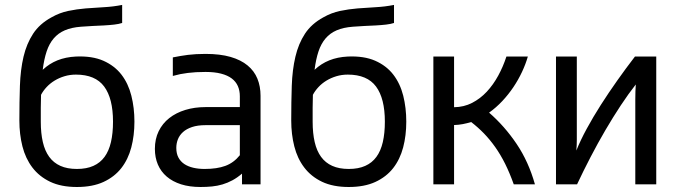

<svg xmlns="http://www.w3.org/2000/svg" viewBox="-20 -748 2748 779"><path d="M308.6 -639.6Q270 -636.7 242.9 -625Q215.8 -613.3 197.8 -592Q179.7 -570.8 169.2 -539.3Q158.7 -507.8 153.3 -464.8Q179.7 -489.7 213.1 -503.2Q246.6 -516.6 288.1 -518.6Q354 -521.5 399.4 -501.5Q444.8 -481.4 472.7 -445.3Q500.5 -409.2 512.9 -359.9Q525.4 -310.5 525.4 -254.4Q525.4 -198.2 512.7 -149.9Q500 -101.6 472.2 -65.9Q444.3 -30.3 399.9 -9.8Q355.5 10.7 292 10.7Q228 10.7 183.6 -10.5Q139.2 -31.7 111.3 -68.4Q83.5 -105 71 -154.1Q58.6 -203.1 58.6 -259.3Q58.6 -334.5 60.8 -399.7Q63 -464.8 75.4 -517.8Q87.9 -570.8 114.3 -611.1Q140.6 -651.4 189 -677.7Q221.7 -696.3 256.6 -703.6Q291.5 -710.9 327.9 -713.9Q364.3 -716.8 401.4 -718.8Q438.5 -720.7 475.6 -728V-654.8Q462.4 -650.4 443.1 -648.2Q423.8 -646 401.6 -644.8Q379.4 -643.6 355.5 -642.6Q331.5 -641.6 308.6 -639.6ZM288.1 -445.3Q263.7 -445.3 241.7 -438.7Q219.7 -432.1 201.4 -420.9Q183.1 -409.7 169.2 -394.8Q155.3 -379.9 146.5 -363.3Q145.5 -338.4 145.5 -311.3Q145.5 -284.2 145.5 -254.4Q145.5 -207.5 153.8 -171.6Q162.1 -135.7 179.7 -111.6Q197.3 -87.4 225.1 -75Q252.9 -62.5 292 -62.5Q331.1 -62.5 358.9 -75Q386.7 -87.4 404.3 -111.6Q421.9 -135.7 430.2 -171.6Q438.5 -207.5 438.5 -254.4Q438.5 -348.6 402.6 -397Q366.7 -445.3 288.1 -445.3Z M961.9 -43.5Q942.4 -26.9 922.9 -16.4Q903.3 -5.9 882.8 0.2Q862.3 6.3 840.3 8.5Q818.4 10.7 793.5 10.7Q749 10.7 714.6 -0.2Q680.2 -11.2 656.5 -31.5Q632.8 -51.8 620.6 -80.3Q608.4 -108.9 608.4 -144Q608.4 -184.1 623.8 -215.6Q639.2 -247.1 666.7 -268.8Q694.3 -290.5 731.9 -302Q769.5 -313.5 814 -313.5H953.1V-357.4Q953.1 -380.4 945.1 -398.7Q937 -417 920.2 -429.7Q903.3 -442.4 877 -449.2Q850.6 -456.1 814 -456.1Q793 -456.1 775.4 -455.1Q757.8 -454.1 742.2 -452.1Q726.6 -450.2 711.7 -447.3Q696.8 -444.3 681.2 -439.9V-515.1Q696.8 -518.1 711.9 -520.8Q727.1 -523.4 742.9 -525.4Q758.8 -527.3 776.1 -528.3Q793.5 -529.3 814 -529.3Q873 -529.3 915.3 -517.1Q957.5 -504.9 984.6 -482.4Q1011.7 -460 1024.4 -428.7Q1037.1 -397.5 1037.1 -359.4V0H961.9ZM953.1 -240.2H814Q782.2 -240.2 759.5 -232.7Q736.8 -225.1 722.7 -212.4Q708.5 -199.7 701.9 -183.1Q695.3 -166.5 695.3 -147.9Q695.3 -125 703.9 -108.9Q712.4 -92.8 727.8 -82.5Q743.2 -72.3 764.2 -67.4Q785.2 -62.5 810.1 -62.5Q860.4 -62.5 894.3 -75Q928.2 -87.4 953.1 -118.2Z M1411.6 -639.6Q1373 -636.7 1345.9 -625Q1318.8 -613.3 1300.8 -592Q1282.7 -570.8 1272.2 -539.3Q1261.7 -507.8 1256.3 -464.8Q1282.7 -489.7 1316.2 -503.2Q1349.6 -516.6 1391.1 -518.6Q1457 -521.5 1502.4 -501.5Q1547.9 -481.4 1575.7 -445.3Q1603.5 -409.2 1616 -359.9Q1628.4 -310.5 1628.4 -254.4Q1628.4 -198.2 1615.7 -149.9Q1603 -101.6 1575.2 -65.9Q1547.4 -30.3 1502.9 -9.8Q1458.5 10.7 1395 10.7Q1331.1 10.7 1286.6 -10.5Q1242.2 -31.7 1214.4 -68.4Q1186.5 -105 1174.1 -154.1Q1161.6 -203.1 1161.6 -259.3Q1161.6 -334.5 1163.8 -399.7Q1166 -464.8 1178.5 -517.8Q1190.9 -570.8 1217.3 -611.1Q1243.7 -651.4 1292 -677.7Q1324.7 -696.3 1359.6 -703.6Q1394.5 -710.9 1430.9 -713.9Q1467.3 -716.8 1504.4 -718.8Q1541.5 -720.7 1578.6 -728V-654.8Q1565.4 -650.4 1546.1 -648.2Q1526.9 -646 1504.6 -644.8Q1482.4 -643.6 1458.5 -642.6Q1434.6 -641.6 1411.6 -639.6ZM1391.1 -445.3Q1366.7 -445.3 1344.7 -438.7Q1322.8 -432.1 1304.4 -420.9Q1286.1 -409.7 1272.2 -394.8Q1258.3 -379.9 1249.5 -363.3Q1248.5 -338.4 1248.5 -311.3Q1248.5 -284.2 1248.5 -254.4Q1248.5 -207.5 1256.8 -171.6Q1265.1 -135.7 1282.7 -111.6Q1300.3 -87.4 1328.1 -75Q1356 -62.5 1395 -62.5Q1434.1 -62.5 1461.9 -75Q1489.7 -87.4 1507.3 -111.6Q1524.9 -135.7 1533.2 -171.6Q1541.5 -207.5 1541.5 -254.4Q1541.5 -348.6 1505.6 -397Q1469.7 -445.3 1391.1 -445.3Z M1822.3 0H1738.3V-518.6H1822.3V-313Q1862.3 -313.5 1895.5 -330.6Q1928.7 -347.7 1955.1 -376Q1981.4 -404.3 2001.5 -441.2Q2021.5 -478 2034.7 -518.6H2121.6Q2112.8 -487.8 2097.9 -456.1Q2083 -424.3 2063 -394.5Q2043 -364.7 2018.1 -338.1Q1993.2 -311.5 1964.4 -291Q2027.3 -236.3 2075.9 -164.3Q2124.5 -92.3 2150.4 0H2064.5Q2048.3 -45.4 2029.8 -82.8Q2011.2 -120.1 1989.5 -150.9Q1967.8 -181.6 1943.4 -206.8Q1918.9 -231.9 1891.6 -252.9Q1874.5 -247.6 1857.4 -244.4Q1840.3 -241.2 1822.3 -240.7Z M2320.3 -518.6V-179.2Q2320.3 -169.4 2319.8 -158.9Q2319.3 -148.4 2318.4 -137.2Q2335 -178.7 2360.6 -225.8Q2386.2 -272.9 2417.7 -322.3Q2449.2 -371.6 2484.6 -421.6Q2520 -471.7 2556.2 -518.6H2642.6V0H2557.6V-343.8Q2557.6 -363.8 2558.1 -377.4Q2558.6 -391.1 2559.6 -405.3Q2530.3 -368.2 2498.8 -320.6Q2467.3 -272.9 2436.3 -220Q2405.3 -167 2376 -110.6Q2346.7 -54.2 2321.3 0H2235.8V-518.6Z"/></svg>

Font: Arian AMU
Style: Regular
Weight: 400
Designer: Ruben Hakobyan (Tarumian)
Foundry: Ruben Hakobyan (Tarumian)
Version: Version 4.003